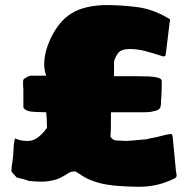

<svg xmlns="http://www.w3.org/2000/svg" viewBox="-20 -691 741 756"><path d="M445 41Q395 37 364 27.5Q333 18 315.5 8Q298 -2 288.5 -9Q279 -16 273 -16Q259 -16 248 -8.5Q237 -1 220 8Q203 17 173 22Q143 27 92 21Q82 17 71 14Q60 11 46 8L27 -13L26 -15V-16Q25 -17 25 -18Q25 -26 26 -35Q27 -44 29 -54L32 -80Q33 -97 33.5 -105.5Q34 -114 34 -118L37 -138L39 -146Q54 -140 64 -138Q74 -136 91 -136Q111 -136 130.5 -151Q150 -166 165 -188L164 -223L162 -249Q146 -249 124 -250Q102 -251 94 -253Q72 -260 72 -271V-343Q71 -348 71 -355.5Q71 -363 71 -373Q71 -380 84 -386Q94 -393 105 -393H162Q151 -422 155 -457Q159 -492 174 -527.5Q189 -563 211.5 -592.5Q234 -622 261 -638Q288 -655 324.5 -663Q361 -671 397 -671Q459 -671 520.5 -663Q582 -655 641 -620Q652 -615 649.5 -609Q647 -603 647 -595L633 -480Q633 -473 629.5 -470.5Q626 -468 622 -469Q588 -480 555.5 -489Q523 -498 492 -498Q458 -498 446 -483Q434 -468 429 -448V-391H519Q543 -391 565.5 -390Q588 -389 602.5 -385Q617 -381 617 -371Q617 -359 616.5 -337Q616 -315 615 -303Q615 -298 614.5 -299Q614 -300 614 -300Q614 -300 614 -290Q614 -279 612.5 -272Q611 -265 605 -260Q603 -259 597.5 -256.5Q592 -254 584 -253Q573 -249 546 -249H417Q417 -206 416.5 -185.5Q416 -165 415 -152Q425 -139 436 -138Q447 -137 460 -137L473 -136Q481 -136 499 -137.5Q517 -139 560 -143Q556 -143 568.5 -145.5Q581 -148 600 -152Q620 -157 630 -159.5Q640 -162 649 -163Q656 -165 658 -160Q660 -155 660 -152L673 -15Q675 -8 675.5 -0.5Q676 7 667 12Q627 31 592 38Q557 45 522 44.5Q487 44 445 41Z"/></svg>

Font: Sigmar
Style: Regular
Weight: 400
Designer: Vernon Adams
Foundry: Vernon Adams
Version: Version 1.000; ttfautohint (v1.8.4.7-5d5b);gftools[0.9.24]